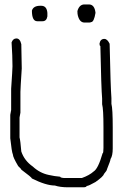

<svg xmlns="http://www.w3.org/2000/svg" viewBox="-20 -838 540 849"><path d="M52.7 -668Q68.4 -668 74.2 -642.6Q76.2 -551.8 76.2 -535.2Q70.3 -444.8 70.3 -431.6V-339.8Q66.4 -320.8 66.4 -318.4V-230.5Q70.3 -216.3 74.2 -168Q87.9 -127.4 125 -101.6Q155.8 -72.8 195.3 -64.5Q221.2 -58.6 246.1 -56.6Q246.1 -52.2 263.7 -50.8H341.8Q375 -62.5 394.5 -80.1Q414.1 -92.3 433.6 -160.2Q437.5 -160.2 437.5 -183.6V-275.4Q437.5 -355.5 431.6 -377V-402.3Q427.7 -445.8 423.8 -634.8Q420.4 -634.8 419.9 -644.5Q423.3 -666 441.4 -666Q454.6 -666 464.8 -644.5Q468.8 -454.6 472.7 -404.3V-378.9Q478.5 -357.4 478.5 -273.4V-181.6Q478.5 -149.4 468.8 -134.8Q468.8 -128.4 453.1 -89.8Q453.1 -84 439.5 -68.4Q437.5 -58.1 402.3 -33.2Q371.6 -15.6 363.3 -15.6Q362.3 -9.8 347.7 -9.8H281.2Q245.6 -9.8 222.7 -17.6Q183.6 -17.6 121.1 -48.8Q121.1 -53.2 74.2 -87.9Q74.2 -90.8 60.5 -103.5Q37.1 -143.1 37.1 -154.3Q31.7 -167 25.4 -226.6V-330.1Q25.4 -332.5 29.3 -351.6V-445.3Q35.2 -531.7 35.2 -544.9Q35.2 -589.8 31.2 -650.4Q37.6 -668 52.7 -668ZM373 -818.4Q398.4 -818.4 402.3 -781.2Q395.5 -740.2 382.8 -740.2Q379.4 -738.3 375 -738.3H353.5Q332 -738.3 324.2 -769.5Q322.3 -776.4 322.3 -789.1Q330.6 -818.4 353.5 -818.4ZM158.2 -812.5H162.1Q187 -812.5 189.5 -781.2V-765.6Q186 -744.1 168 -744.1H144.5Q121.1 -744.1 121.1 -791Q127.4 -812.5 158.2 -812.5Z"/></svg>

Font: CEF Fonts CJK Mono
Style: Regular
Weight: 400
Designer: PartyBoss (派对大魔王)
Version: Release 2.25